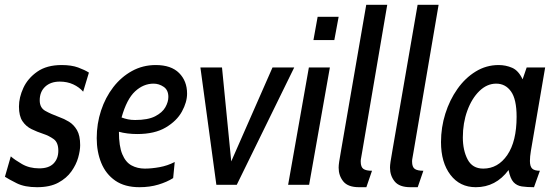

<svg xmlns="http://www.w3.org/2000/svg" viewBox="-34 -770 2328 800"><path d="M120.5 10Q69 10 36.2 -6.2Q3.5 -22.5 -13.5 -33.5L11 -118.5Q26.5 -104.5 57.5 -86.5Q88.5 -68.5 129.5 -68.5Q169.5 -68.5 189.2 -88.8Q209 -109 209 -142Q209 -176.5 189.5 -190.5Q170 -204.5 145.5 -212.5Q121 -220.5 97.8 -231.8Q74.5 -243 59.8 -264.8Q45 -286.5 45 -326Q45 -364 63.5 -404Q82 -444 121.5 -471.5Q161 -499 223 -499Q263.5 -499 291.5 -488.8Q319.5 -478.5 336.5 -467.5L312.5 -388Q296 -407 271 -418.5Q246 -430 215 -430Q177 -430 154.2 -408.8Q131.5 -387.5 131.5 -352Q131.5 -321 154.8 -308Q178 -295 212 -282.5Q233.5 -275 253.5 -262.8Q273.5 -250.5 286.8 -227.8Q300 -205 300 -165Q300 -143 291.8 -113.5Q283.5 -84 263.5 -55.8Q243.5 -27.5 208.8 -8.8Q174 10 120.5 10Z M687.5 -28Q661.5 -11.5 625.8 -0.8Q590 10 547 10Q486 10 446.5 -17.2Q407 -44.5 388 -91Q369 -137.5 369 -194.5Q369 -254.5 387 -309.2Q405 -364 438 -406.8Q471 -449.5 516 -474.2Q561 -499 615 -499Q679 -499 712.2 -465.8Q745.5 -432.5 745.5 -380Q745.5 -344.5 724 -305.2Q702.5 -266 656.5 -238.8Q610.5 -211.5 537.5 -211.5Q517 -211.5 497 -214Q477 -216.5 461.5 -221Q461.5 -161 475.5 -127.5Q489.5 -94 514 -80.8Q538.5 -67.5 569.5 -67.5Q597.5 -67.5 630.8 -73.5Q664 -79.5 694 -95ZM606 -421.5Q563.5 -421.5 528.8 -389.2Q494 -357 472.5 -280.5Q486 -275.5 499.2 -272.8Q512.5 -270 529 -270Q582.5 -270 612.5 -285.5Q642.5 -301 655 -323.2Q667.5 -345.5 667.5 -366Q667.5 -395 648 -408.2Q628.5 -421.5 606 -421.5Z M867.5 0 801 -489H891L929.5 -97.5L1101.5 -489H1192L952.5 0Z M1272 -603 1289.5 -700H1377L1359 -603ZM1166.5 0 1253 -489H1340.5L1254 0Z M1462 10Q1416 10 1396.5 -14Q1377 -38 1377 -71.5Q1377 -81 1379.2 -96Q1381.5 -111 1387.5 -145.5L1492 -750H1579.5L1475 -137Q1471.5 -115 1470.2 -109.5Q1469 -104 1469 -97Q1469 -74 1480.2 -66.2Q1491.5 -58.5 1516 -58.5L1492.5 10Z M1676 10Q1630 10 1610.5 -14Q1591 -38 1591 -71.5Q1591 -81 1593.2 -96Q1595.5 -111 1601.5 -145.5L1706 -750H1793.5L1689 -137Q1685.5 -115 1684.2 -109.5Q1683 -104 1683 -97Q1683 -74 1694.2 -66.2Q1705.5 -58.5 1730 -58.5L1706.5 10Z M1948.5 10Q1882 10 1842.8 -41.5Q1803.5 -93 1803.5 -178Q1803.5 -239 1821.5 -296.2Q1839.5 -353.5 1871.8 -399.2Q1904 -445 1948 -472Q1992 -499 2043.5 -499Q2073.5 -499 2100 -487.5Q2126.5 -476 2143.5 -439.5L2160.5 -489H2237.5L2178 -141Q2174 -117 2174 -99.5Q2174 -76.5 2183.5 -67.5Q2193 -58.5 2215.5 -58.5L2191 10Q2161.5 10 2140.2 6.8Q2119 3.5 2105.5 -11.2Q2092 -26 2085 -61.5Q2032 10 1948.5 10ZM1979.5 -67.5Q2041 -67.5 2079.8 -124.2Q2118.5 -181 2118.5 -283.5Q2118.5 -356.5 2095.2 -389Q2072 -421.5 2033.5 -421.5Q1995 -421.5 1963.2 -390.5Q1931.5 -359.5 1913 -308.5Q1894.5 -257.5 1894.5 -197.5Q1894.5 -143.5 1914.5 -105.5Q1934.5 -67.5 1979.5 -67.5Z"/></svg>

Font: Cabin Condensed
Style: Italic
Weight: 400
Width: 3
Italic angle: -10°
Designer: Pablo Impallari
Foundry: Pablo Impallari. http://www.impallari.com Igino Marini. http://www.ikern.com
Version: Version 3.001; ttfautohint (v1.8.3)